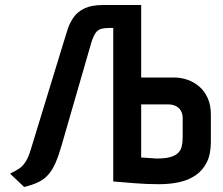

<svg xmlns="http://www.w3.org/2000/svg" viewBox="-20 -720 888 763"><path d="M672 -412H541V-700H389Q344 -700 316.5 -687Q289 -674 273.5 -652.5Q258 -631 249.5 -605.5Q241 -580 234 -556L103 -128Q93 -94 81 -76Q69 -58 54.5 -49Q40 -40 20 -30L76 23Q109 15 132 4Q155 -7 171.5 -25.5Q188 -44 200.5 -72.5Q213 -101 225 -143L343 -551Q351 -576 359.5 -588.5Q368 -601 381.5 -605Q395 -609 416 -609H430V1Q430 1 441 2Q452 3 471 4.5Q490 6 513.5 8Q537 10 562.5 11Q588 12 612 12Q655 12 692 4Q729 -4 757.5 -23.5Q786 -43 802 -75.5Q818 -108 818 -156V-264Q818 -302 805.5 -330Q793 -358 772 -376Q751 -394 725 -403Q699 -412 672 -412ZM706 -174Q706 -155 702.5 -139.5Q699 -124 688.5 -113Q678 -102 657.5 -96Q637 -90 603 -90Q599 -90 593.5 -90.5Q588 -91 581 -91.5Q574 -92 566.5 -92.5Q559 -93 552.5 -93.5Q546 -94 541 -94V-305H651Q662 -305 672 -301.5Q682 -298 689.5 -291.5Q697 -285 701.5 -274.5Q706 -264 706 -250Z"/></svg>

Font: Advent Pro
Style: Regular
Weight: 400
Designer: VivaRado, Andreas Kalpakidis
Foundry: VivaRado, Andreas Kalpakidis
Version: Version 3.000